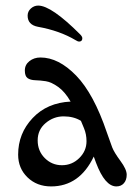

<svg xmlns="http://www.w3.org/2000/svg" viewBox="-20 -662 499 688"><path d="M397 6Q356 6 324 -79L316 -101Q265 6 163 6Q112 6 78.5 -26.5Q45 -59 45 -108Q45 -184 97 -239Q149 -294 233 -298Q213 -333 188.5 -350.5Q164 -368 144 -371Q124 -374 106.5 -374.5Q89 -375 79 -382Q69 -389 69 -409.5Q69 -430 85.5 -443Q102 -456 125 -456Q190 -456 253 -391Q316 -326 363 -187L382 -134Q389 -116 411.5 -85.5Q434 -55 434 -36Q434 -17 424 -5.5Q414 6 397 6ZM290 -156Q290 -181 281 -202.5Q272 -224 270 -229Q244 -245 208 -245Q172 -245 143.5 -221Q115 -197 115 -159Q115 -121 140.5 -95.5Q166 -70 202 -70Q238 -70 264 -95.5Q290 -121 290 -156ZM275 -525Q275 -513 263 -513Q259 -513 251 -518Q194 -552 116 -566Q79 -573 79 -606Q79 -621 90.5 -631.5Q102 -642 117 -642Q164 -642 267 -539Q275 -531 275 -525Z"/></svg>

Font: Macondo
Style: Regular
Weight: 400
Version: Version 2.001